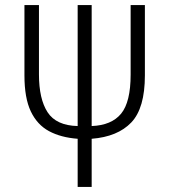

<svg xmlns="http://www.w3.org/2000/svg" viewBox="-20 -734 666 754"><path d="M285 0V-189Q219 -194 172.5 -219Q126 -244 101 -296.5Q76 -349 76 -438V-714H133V-442Q133 -345 167 -293Q201 -241 285 -239V-714H340V-239Q418 -242 455.5 -287.5Q493 -333 493 -441V-714H549V-438Q549 -309 495.5 -253Q442 -197 340 -189V0Z"/></svg>

Font: Noto Sans Condensed Light
Style: Regular
Weight: 300
Width: 3
Designer: Monotype Design Team
Foundry: Monotype Imaging Inc.
Version: Version 2.013; ttfautohint (v1.8.4.7-5d5b)